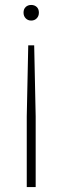

<svg xmlns="http://www.w3.org/2000/svg" viewBox="-20 -565 252 775"><path d="M106 -545Q119.5 -545 128.2 -536.8Q137 -528.5 137 -514Q137 -500 128.2 -491Q119.5 -482 106 -482Q92.5 -482 83.8 -491Q75 -500 75 -514Q75 -528.5 83.8 -536.8Q92.5 -545 106 -545ZM94 -382H118L124 -95V190H88V-95Z"/></svg>

Font: Encode Sans SmCnd Th
Style: Regular
Weight: 100
Width: 4
Designer: Multiple Designers
Foundry: Impallari Type
Version: Version 3.002; ttfautohint (v1.8.3) -l 8 -r 50 -G 200 -x 14 